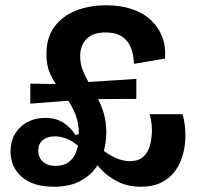

<svg xmlns="http://www.w3.org/2000/svg" viewBox="-20 -694 754 728"><path d="M183 14Q106 14 63 -23Q20 -60 20 -120Q20 -158 37 -186.5Q54 -215 83.5 -231Q113 -247 151 -247Q192 -247 220 -229Q248 -211 266 -182L280 -186L281 -137Q256 -159 233 -168Q210 -177 188 -177Q159 -177 142 -162.5Q125 -148 125 -123Q125 -98 142 -81.5Q159 -65 191 -65Q220 -65 239.5 -78.5Q259 -92 269 -118.5Q279 -145 279 -182Q279 -227 266.5 -259Q254 -291 236 -316Q218 -341 199.5 -365Q181 -389 168.5 -418.5Q156 -448 156 -489Q156 -551 186 -592Q216 -633 267.5 -653.5Q319 -674 383 -674Q437 -674 480 -659.5Q523 -645 552 -618Q581 -591 595 -554.5Q609 -518 606 -472L488 -452Q487 -485 476.5 -512.5Q466 -540 442.5 -555.5Q419 -571 380 -571Q332 -571 308 -546Q284 -521 284 -481Q284 -452 294 -427Q304 -402 319 -377.5Q334 -353 348.5 -325.5Q363 -298 373 -265.5Q383 -233 383 -192Q383 -154 372.5 -117.5Q362 -81 338.5 -51.5Q315 -22 277 -4Q239 14 183 14ZM95 -301V-377L261 -374L263 -314ZM515 14Q464 14 426 -5.5Q388 -25 364.5 -50.5Q341 -76 330 -95L317 -102L338 -147Q349 -140 363.5 -129Q378 -118 396 -107Q414 -96 433.5 -89.5Q453 -83 472 -83Q507 -83 525 -101Q543 -119 549.5 -146Q556 -173 556 -199Q556 -211 555 -221.5Q554 -232 552 -242Q550 -252 547 -261H672Q678 -242 680.5 -221Q683 -200 683 -181Q683 -144 674 -109.5Q665 -75 645 -47Q625 -19 592.5 -2.5Q560 14 515 14ZM273 -318 270 -380 497 -395V-319Z"/></svg>

Font: Bricolage Grotesque 24pt SemiBold
Style: Regular
Weight: 600
Designer: Mathieu Triay
Foundry: Atelier Triay
Version: Version 1.001;gftools[0.9.33.dev8+g029e19f]